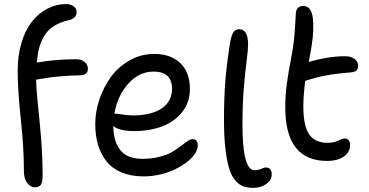

<svg xmlns="http://www.w3.org/2000/svg" viewBox="-20 -825 1792 933"><path d="M150.9 85Q127.9 85 112.1 64.2Q96.2 43.5 96.2 7.8Q96.2 -106 81.1 -246.8Q65.9 -387.7 65.9 -481Q65.9 -556.6 85 -618.9Q104 -681.2 136.5 -721.4Q168.9 -761.7 211.4 -783.4Q253.9 -805.2 301.8 -805.2Q321.3 -805.2 336.7 -794.9Q352.1 -784.7 352.1 -766.1Q352.1 -735.8 314.9 -727.1Q272.9 -717.8 243.9 -699.7Q214.8 -681.6 197.5 -654.3Q180.2 -627 171.4 -595.5Q162.6 -564 159.2 -521Q249.5 -537.1 351.1 -537.1Q376 -537.1 391.6 -523.7Q407.2 -510.3 407.2 -490.2Q407.2 -460.4 368.2 -459Q323.2 -458 285.2 -455.1Q247.1 -452.1 227.8 -449.5Q208.5 -446.8 185.5 -442.9Q162.6 -439 155.8 -438Q156.2 -389.6 164.1 -317.6Q171.9 -245.6 179.4 -155.8Q187 -65.9 187 28.8Q187 60.5 178.5 72.8Q169.9 85 150.9 85Z M677.7 32.2Q617.7 32.2 572 13.4Q526.4 -5.4 498.5 -39.8Q470.7 -74.2 456.8 -119.9Q442.9 -165.5 442.9 -222.2Q442.9 -282.7 463.4 -343Q483.9 -403.3 520 -452.4Q556.2 -501.5 611.1 -532.2Q666 -563 729 -563Q808.6 -563 855.7 -518.8Q902.8 -474.6 902.8 -392.1Q902.8 -329.1 866.5 -282Q830.1 -234.9 769.3 -211.4Q708.5 -188 631.8 -188Q559.1 -188 530.8 -212.9Q530.8 -139.2 564.2 -96.2Q597.7 -53.2 671.9 -53.2Q717.3 -53.2 755.4 -63Q793.5 -72.8 816.9 -86.9Q840.3 -101.1 858.4 -115.2Q876.5 -129.4 890.6 -139.2Q904.8 -148.9 915.5 -148.9Q940.9 -148.9 940.9 -117.2Q940.9 -98.6 927.2 -77.9Q913.6 -57.1 888.7 -37.8Q863.8 -18.6 831.5 -2.7Q799.3 13.2 759 22.7Q718.8 32.2 677.7 32.2ZM540.5 -272.9Q547.4 -272.9 574.5 -268.6Q601.6 -264.2 625 -264.2Q715.8 -264.2 765.9 -298.3Q815.9 -332.5 815.9 -393.1Q815.9 -477.1 726.6 -477.1Q655.3 -477.1 602.8 -418Q550.3 -358.9 535.6 -272Z M1210.4 87.9Q1184.6 87.9 1165.8 82Q1147 76.2 1127.4 56.2Q1107.9 36.1 1095.9 1.2Q1084 -33.7 1076.2 -95Q1068.4 -156.2 1068.4 -241.2Q1068.4 -357.4 1075.7 -440.7Q1083 -523.9 1097.7 -615.2Q1104 -652.8 1114 -668Q1124 -683.1 1141.6 -683.1Q1185.5 -683.1 1185.5 -608.9Q1185.5 -581.5 1178.7 -531Q1171.9 -480.5 1165 -400.1Q1158.2 -319.8 1158.2 -221.2Q1158.2 2 1216.3 2Q1234.4 2 1249.5 -4.6Q1264.6 -11.2 1270.5 -11.2Q1300.3 -11.2 1300.3 22.9Q1300.3 50.8 1273.4 69.3Q1246.6 87.9 1210.4 87.9Z M1569.3 -43Q1366.2 -43 1366.2 -303.2Q1366.2 -362.8 1374 -419.4Q1381.8 -476.1 1393.1 -533.9Q1404.3 -591.8 1408.2 -627Q1412.1 -664.1 1414.6 -708.5Q1417 -752.9 1417.5 -761.2Q1420.9 -795.9 1454.1 -795.9Q1485.4 -795.9 1496.1 -757.6Q1506.8 -719.2 1499.5 -640.1Q1494.6 -595.2 1480.5 -523.9Q1575.7 -551.8 1657.2 -551.8Q1685.5 -551.8 1702.9 -538.6Q1720.2 -525.4 1720.2 -504.9Q1720.2 -489.3 1711.2 -481.9Q1702.1 -474.6 1683.1 -473.1Q1611.3 -467.3 1562.5 -458Q1513.7 -448.7 1463.4 -432.1Q1454.1 -363.3 1454.1 -308.1Q1454.1 -211.9 1482.9 -171.4Q1511.7 -130.9 1572.3 -130.9Q1601.1 -130.9 1622.6 -141.4Q1644 -151.9 1654.3 -151.9Q1681.2 -151.9 1681.2 -118.2Q1681.2 -86.9 1651.4 -64.9Q1621.6 -43 1569.3 -43Z"/></svg>

Font: Shantell Sans Irregular Bouncy
Style: Regular
Weight: 400
Designer: Stephen Nixon, Anya Danilova, Shantell Martin
Foundry: Arrow Type
Version: Version 1.006;[9816181b4]